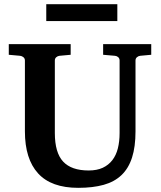

<svg xmlns="http://www.w3.org/2000/svg" viewBox="-20 -882 769 918"><path d="M649.9 -615.2Q641.6 -614.3 634.8 -608.4Q627.9 -602.5 627.9 -592.8V-253.9Q627.9 -180.2 611.3 -128.7Q594.7 -77.1 561 -44.9Q527.3 -12.7 475.8 1.7Q424.3 16.1 354 16.1Q225.1 16.1 162.1 -53Q99.1 -122.1 99.1 -253.9V-592.8Q99.1 -602.5 92 -608.4Q85 -614.3 76.2 -615.2L22 -620.1V-670.9H317.9V-620.1L264.2 -615.2Q255.9 -614.3 249 -608.4Q242.2 -602.5 242.2 -592.8V-246.1Q242.2 -152.3 281.7 -109.6Q321.3 -66.9 403.8 -66.9Q443.4 -66.9 471.2 -79.8Q499 -92.8 517.1 -116.2Q535.2 -139.6 543.5 -172.6Q551.8 -205.6 551.8 -246.1V-592.8Q551.8 -602.5 545.4 -608.4Q539.1 -614.3 529.8 -615.2L473.1 -620.1V-670.9H703.1V-620.1ZM201.2 -781.2V-861.8H541V-781.2Z"/></svg>

Font: Charis SIL Viet
Style: Bold
Weight: 700
Foundry: SIL International
Version: Version 5.000